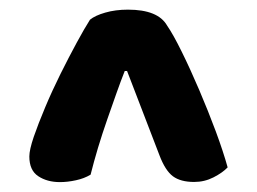

<svg xmlns="http://www.w3.org/2000/svg" viewBox="-20 -683 522 390"><path d="M162.8 -643Q173.2 -651.5 193.8 -657.4Q214.4 -663.4 239.9 -663.4Q301 -663.4 319.4 -631.1Q331.9 -613 349.1 -578Q366.4 -543 384.6 -500.4Q402.8 -457.8 418.3 -416.2Q433.7 -374.5 442.4 -343Q432.1 -332.2 413.8 -322.8Q395.4 -313.4 374.3 -313.4Q346.9 -313.4 331.3 -324.9Q315.7 -336.5 303.9 -367.6L238.1 -538.8H233.4Q225.6 -519.2 216.6 -493.8Q207.6 -468.4 197.7 -440Q187.8 -411.6 179.1 -382.9Q170.5 -354.1 164 -328.2Q151 -320.4 134.1 -316.8Q117.2 -313.1 101.7 -313.1Q75.8 -313.1 57.7 -325.1Q39.6 -337 39.6 -365.2Q39.6 -378.7 48.6 -405.2Q57.7 -431.6 71.8 -465.1Q85.8 -498.5 102.8 -532.7Q119.8 -566.8 135.8 -596.3Q151.8 -625.8 162.8 -643Z"/></svg>

Font: Baloo Paaji 2
Style: Regular
Weight: 400
Designer: Shuchita Grover, Noopur Datye and Ek Type
Foundry: Ek Type
Version: Version 1.700